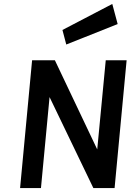

<svg xmlns="http://www.w3.org/2000/svg" viewBox="-20 -955 685 975"><path d="M82 0 143 -649H258.7L490.7 -160.5L470.5 -162L517 -649H623L561.9 0H454.1L213.4 -500L235.1 -498.5L188 0ZM316.5 -728.9 297.1 -802.8 550.2 -934.9 577.5 -832.8Z"/></svg>

Font: Karla
Style: Italic
Weight: 400
Italic angle: -8°
Designer: Jonathan Pinhorn
Version: Version 2.004;gftools[0.9.33]